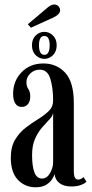

<svg xmlns="http://www.w3.org/2000/svg" viewBox="-20 -804 400 835"><path d="M135 10.5Q89 10.5 58 -21.8Q27 -54 27 -117.5Q27 -165 45.5 -196.2Q64 -227.5 91.5 -248.5Q119 -269.5 146.2 -286.2Q173.5 -303 192.2 -321.2Q211 -339.5 211 -366Q211 -422.5 198.8 -461.8Q186.5 -501 153 -501Q129 -501 112 -484.8Q95 -468.5 95 -446.5Q95 -428 103.2 -416.8Q111.5 -405.5 111.5 -384.5Q111.5 -364 101.8 -351.5Q92 -339 74 -339Q56 -339 46.5 -354.2Q37 -369.5 37 -396Q37 -451.5 73.8 -489.8Q110.5 -528 169 -528Q226 -528 263.5 -487.8Q301 -447.5 301 -355.5V-61.5Q301 -39.5 306 -31.2Q311 -23 320 -23Q327.5 -23 333.8 -26.8Q340 -30.5 343 -34L356 -14Q350 -6.5 332.5 0.2Q315 7 290.5 7Q257.5 7 238.5 -7.8Q219.5 -22.5 217.5 -47Q215 -37.5 206 -23.8Q197 -10 179.8 0.2Q162.5 10.5 135 10.5ZM163 -27.5Q184.5 -27.5 197.8 -51.5Q211 -75.5 211 -97V-314Q209.5 -300 195.5 -285.2Q181.5 -270.5 163.8 -250.5Q146 -230.5 132.8 -201.2Q119.5 -172 119.5 -129.5Q119.5 -80.5 129.8 -54Q140 -27.5 163 -27.5ZM173 -548Q151.5 -548 135.2 -564Q119 -580 119 -607Q119 -634 135.2 -649.8Q151.5 -665.5 173 -665.5Q194 -665.5 210.2 -649.8Q226.5 -634 226.5 -607Q226.5 -580 210.2 -564Q194 -548 173 -548ZM173 -565.5Q196 -565.5 196 -608Q196 -625.5 190.8 -636.5Q185.5 -647.5 173 -647.5Q160 -647.5 154.8 -636.5Q149.5 -625.5 149.5 -608Q149.5 -565.5 173 -565.5ZM114.5 -683.5 101 -698.5 187.5 -771.5Q203 -784.5 216.5 -784.5Q230.5 -784.5 238.5 -771Q241.5 -765.5 241.5 -759.5Q241.5 -750 233.2 -741.8Q225 -733.5 212.5 -728Z"/></svg>

Font: Imbue 50pt Medium
Style: Regular
Weight: 500
Designer: Tyler Finck
Foundry: Etcetera Type Company
Version: Version 1.102; ttfautohint (v1.8.3)